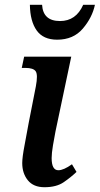

<svg xmlns="http://www.w3.org/2000/svg" viewBox="-20 -773 417 803"><path d="M166 10Q216 10 246.5 -11Q277 -32 300 -54L281 -86Q246 -61 224 -61Q196 -61 196 -112Q196 -132 201.5 -165Q207 -198 212 -223L278 -536H81L71 -489H86Q120 -489 129.5 -474.5Q139 -460 130 -412L100 -259Q92 -214 82.5 -164.5Q73 -115 73 -91Q73 -48 96.5 -19Q120 10 166 10ZM219 -607Q287 -607 326.5 -653.5Q366 -700 377 -753H328Q298 -685 231 -685Q160 -685 156 -753H105Q106 -684 133.5 -645.5Q161 -607 219 -607Z"/></svg>

Font: Noto Serif SemiCondensed Semi
Style: Italic
Weight: 600
Width: 4
Italic angle: -12°
Designer: Monotype Design Team
Foundry: Monotype Imaging Inc.
Version: Version 1.901